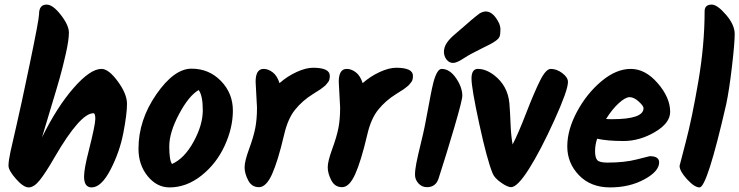

<svg xmlns="http://www.w3.org/2000/svg" viewBox="-20 -828 3219 836"><path d="M150 -766Q150 -808 183 -808Q210 -808 245 -763Q280 -718 280 -686Q280 -654 267 -596Q254 -538 240.5 -490Q227 -442 200 -353.5Q173 -265 163 -230Q228 -362 300.5 -445Q373 -528 422 -528Q453 -528 493 -473.5Q533 -419 533 -375.5Q533 -332 517 -249Q501 -166 461 -89Q421 -12 379 -12Q346 -12 346 -59Q346 -93 366 -170Q395 -285 395 -310Q395 -335 387 -335Q329 -335 217 -142Q179 -76 153.5 -44Q128 -12 105 -12Q82 -12 49.5 -49Q17 -86 17 -106.5Q17 -127 25.5 -167Q34 -207 51.5 -281Q69 -355 109.5 -549.5Q150 -744 150 -766Z M845 -436Q802 -411 759.5 -331Q717 -251 717 -190.5Q717 -130 729 -114Q783 -138 823 -211Q863 -284 863 -348Q863 -412 845 -436ZM718 -12Q663 -12 623 -61Q583 -110 583 -180Q583 -305 660.5 -417Q738 -529 814 -529Q890 -529 942 -475.5Q994 -422 994 -346.5Q994 -271 958 -193Q922 -115 857 -63.5Q792 -12 718 -12Z M1099 -359 1093 -472Q1093 -528 1128 -528Q1148 -528 1167.5 -513Q1187 -498 1197 -466Q1231 -496 1271.5 -514.5Q1312 -533 1343 -533Q1416 -533 1416 -498Q1416 -480 1409.5 -471.5Q1403 -463 1399.5 -459Q1396 -455 1387.5 -448.5Q1379 -442 1375 -439Q1352 -424 1342 -418Q1297 -390 1265 -350.5Q1233 -311 1217 -241Q1190 -126 1164.5 -69.5Q1139 -13 1107.5 -13Q1076 -13 1060.5 -43Q1045 -73 1045 -99.5Q1045 -126 1064.5 -179Q1084 -232 1091.5 -270.5Q1099 -309 1099 -359Z M1461 -359 1455 -472Q1455 -528 1490 -528Q1510 -528 1529.5 -513Q1549 -498 1559 -466Q1593 -496 1633.5 -514.5Q1674 -533 1705 -533Q1778 -533 1778 -498Q1778 -480 1771.5 -471.5Q1765 -463 1761.5 -459Q1758 -455 1749.5 -448.5Q1741 -442 1737 -439Q1714 -424 1704 -418Q1659 -390 1627 -350.5Q1595 -311 1579 -241Q1552 -126 1526.5 -69.5Q1501 -13 1469.5 -13Q1438 -13 1422.5 -43Q1407 -73 1407 -99.5Q1407 -126 1426.5 -179Q1446 -232 1453.5 -270.5Q1461 -309 1461 -359Z M1903 -528Q1938 -528 1965.5 -488Q1993 -448 1993 -411Q1993 -392 1958.5 -274.5Q1924 -157 1890 -52Q1878 -13 1839 -13Q1817 -13 1802 -29.5Q1787 -46 1787 -67Q1787 -88 1793 -118.5Q1799 -149 1811.5 -200Q1824 -251 1829.5 -279Q1835 -307 1842.5 -347Q1850 -387 1855 -413.5Q1860 -440 1867 -469Q1883 -528 1903 -528ZM2069 -770Q2084 -778 2095 -778Q2119 -778 2139 -750.5Q2159 -723 2159 -701Q2159 -679 2155.5 -669.5Q2152 -660 2139.5 -651Q2127 -642 2115.5 -636Q2104 -630 2076.5 -616.5Q2049 -603 2032.5 -594Q2016 -585 1999 -574Q1969 -554 1952.5 -554Q1936 -554 1924.5 -568.5Q1913 -583 1913 -602.5Q1913 -622 1925 -640.5Q1937 -659 1961.5 -679.5Q1986 -700 2004.5 -716.5Q2023 -733 2032 -740.5Q2041 -748 2052 -757Q2063 -766 2069 -770Z M2378 -528Q2404 -528 2428.5 -509.5Q2453 -491 2453 -471Q2453 -435 2393.5 -304Q2334 -173 2283.5 -93Q2233 -13 2205 -13Q2190 -13 2161.5 -33Q2133 -53 2125 -73Q2101 -131 2067 -287.5Q2033 -444 2033 -486Q2033 -528 2061 -528Q2095 -528 2131 -501Q2191 -455 2198 -378Q2201 -342 2203 -289.5Q2205 -237 2212 -199Q2236 -245 2271 -335.5Q2306 -426 2331.5 -477Q2357 -528 2378 -528Z M2580 -224Q2571 -197 2571 -170Q2571 -143 2580 -131.5Q2589 -120 2625 -120Q2700 -120 2753.5 -134Q2807 -148 2809 -148Q2850 -148 2850 -121Q2850 -82 2785.5 -47Q2721 -12 2636.5 -12Q2552 -12 2501 -65Q2450 -118 2450 -190.5Q2450 -263 2492.5 -342Q2535 -421 2599 -474.5Q2663 -528 2726.5 -528Q2790 -528 2844 -465.5Q2898 -403 2898 -341Q2898 -292 2831.5 -253Q2765 -214 2695 -214Q2625 -214 2580 -224ZM2619 -310Q2628 -309 2645 -309Q2782 -309 2782 -357Q2782 -367 2761 -386Q2740 -405 2721.5 -405Q2703 -405 2674 -378.5Q2645 -352 2619 -310Z M3142 -374Q3059 -12 3026 -12Q3004 -12 2971.5 -47.5Q2939 -83 2939 -106Q2939 -108 2966 -210Q2993 -312 3020.5 -472.5Q3048 -633 3048 -779Q3048 -808 3079 -808Q3103 -808 3141 -764Q3179 -720 3179 -680Q3179 -640 3167 -537.5Q3155 -435 3142 -374Z"/></svg>

Font: Kalam
Style: Bold
Weight: 700
Version: Version 2.001;PS 1.0;hotconv 1.0.79;makeotf.lib2.5.61930; tt